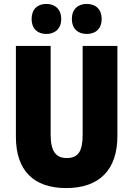

<svg xmlns="http://www.w3.org/2000/svg" viewBox="-20 -948 679 978"><path d="M141 -851C141 -802 171 -775 216 -775C261 -775 292 -803 292 -851C292 -900 261 -928 216 -928C171 -928 141 -901 141 -851ZM346 -851C346 -803 376 -775 422 -775C468 -775 498 -803 498 -851C498 -900 468 -928 422 -928C377 -928 346 -901 346 -851ZM578 -255V-714H401V-262C401 -175 377 -143 320 -143C266 -143 238 -176 238 -261V-714H61V-251C61 -79 152 10 317 10C488 10 578 -85 578 -255Z"/></svg>

Font: Noto Sans Hebrew Condensed Black
Style: Regular
Weight: 900
Width: 3
Designer: Monotype Design Team
Foundry: Monotype Imaging Inc.
Version: Version 2.004